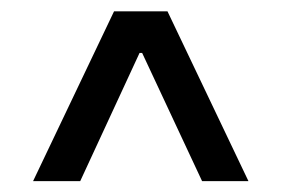

<svg xmlns="http://www.w3.org/2000/svg" viewBox="-20 -725 509 347"><path d="M429 -397.7H345.2L236.9 -629.3H232.2L125 -397.7H39.8L186.1 -704.5H282.7Z"/></svg>

Font: Linik Sans
Style: Regular
Weight: 400
Designer: Rasmus Andersson (font), Marc Monis (original base), Kil Hyung-jin (Pretendard portions), Cristiano Sobral (main changes
Foundry: rsms
Version: Version 3.018;May 31, 2022;FontCreator 14.0.0.2814 64-bit; t